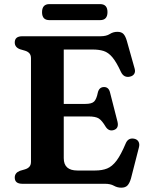

<svg xmlns="http://www.w3.org/2000/svg" viewBox="-20 -872 708 911"><path d="M50 -670.5Q50 -700 86 -700H456.5Q484.5 -700 500.8 -710.5Q517 -721 537 -721Q556 -721 565.8 -710.8Q575.5 -700.5 582 -677.5L619 -546Q623 -531.5 616.8 -521.5Q610.5 -511.5 597 -508.5Q584 -505 572.5 -510.2Q561 -515.5 553.5 -531.5Q532 -578 513 -600.5Q494 -623 472 -630Q450 -637 420 -637H282.5V-379H385.5Q415.5 -379 426.8 -390.5Q438 -402 444 -432Q450 -458 472 -459Q495.5 -460 502 -433.5L537.5 -294.5Q545 -263 520 -255Q496.5 -247.5 481.5 -270.5Q464 -300 448.8 -309.8Q433.5 -319.5 400 -319.5H282.5V-121.5Q282.5 -63 347 -63H431.5Q464.5 -63 488.2 -72.5Q512 -82 532.8 -109.5Q553.5 -137 576.5 -191.5Q588 -219 616 -214Q631 -211 637.2 -199.8Q643.5 -188.5 639 -172L601.5 -25.5Q595 -3 585 7.8Q575 18.5 555.5 18.5Q536.5 18.5 520.2 9.2Q504 0 477 0H86Q50 0 50 -29.5Q50 -52 74.5 -61.5L98.5 -68.5Q112 -72.5 119.5 -81Q127 -89.5 127 -104.5V-595.5Q127 -610.5 119.5 -619Q112 -627.5 98.5 -631.5L74.5 -638.5Q50 -648 50 -670.5ZM179.5 -814Q179.5 -852.5 214.5 -852.5H455Q490 -852.5 490 -814.5Q490 -776.5 455 -776.5H214.5Q179.5 -776.5 179.5 -814Z"/></svg>

Font: Fraunces 9pt Soft SemiBold
Style: Regular
Weight: 600
Version: Version 1.000;[b76b70a41]